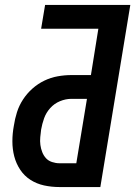

<svg xmlns="http://www.w3.org/2000/svg" viewBox="-20 -755 546 775"><path d="M220 0Q188 0 158 -6.5Q128 -13 103 -29Q78 -45 61.5 -70Q45 -95 37.5 -124Q30 -153 30 -184.5Q30 -216 36 -248Q40 -275 48.5 -302Q57 -329 73 -353.5Q89 -378 111 -397.5Q133 -417 159 -429.5Q185 -442 213 -447Q241 -452 268 -452H347L377 -639H146L162 -735H506L385 0ZM220 -96H288L331 -356H268Q245 -356 222 -346.5Q199 -337 182.5 -318.5Q166 -300 158 -277.5Q150 -255 146 -232Q144 -217 142.5 -201Q141 -185 143 -170Q145 -155 150.5 -141Q156 -127 165.5 -116.5Q175 -106 190 -101Q205 -96 220 -96Z"/></svg>

Font: Iosevka SS18
Style: Bold Italic
Weight: 700
Italic angle: -9°
Monospace: yes
Designer: Belleve Invis
Foundry: Belleve Invis
Version: Version 25.1.1; ttfautohint (v1.8.4)